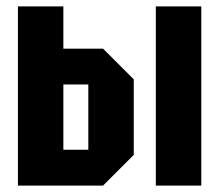

<svg xmlns="http://www.w3.org/2000/svg" viewBox="-20 -580 685 600"><path d="M36 0V-560H178V-428H302L398 -332V-96L302 0ZM178 -112H256V-316H178ZM467 0V-560H609V0Z"/></svg>

Font: Tektur Condensed SemiBold
Style: Regular
Weight: 600
Width: 3
Designer: Adam Jagosz
Foundry: Adam Jagosz
Version: Version 1.005;gftools[0.9.30]